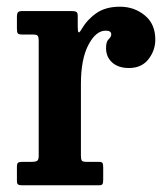

<svg xmlns="http://www.w3.org/2000/svg" viewBox="-20 -553 497 573"><path d="M95.5 -430.5Q95.5 -442.5 92.5 -446.2Q89.5 -450 77.5 -450H46Q35.5 -450 33 -453.5Q30.5 -457 30.5 -468V-502Q30.5 -512.5 33.5 -516.2Q36.5 -520 47 -520H194.5Q203.5 -520 207.8 -517.5Q212 -515 212 -505.5V-472.5Q212 -458.5 214.5 -456.5Q217 -454.5 223.5 -466Q240.5 -495 268 -514Q295.5 -533 338 -533Q380.5 -533 412 -507.2Q443.5 -481.5 443.5 -435Q443.5 -402.5 423 -376.2Q402.5 -350 365 -350Q333 -350 314.8 -366.5Q296.5 -383 296.5 -409.5Q296.5 -429 304.2 -436Q312 -443 312 -450.5Q312 -461.5 295.5 -461.5Q266 -461.5 243.8 -419Q221.5 -376.5 221.5 -302.5V-89.5Q221.5 -78 224 -74Q226.5 -70 238.5 -70H274.5Q284 -70 286 -66.2Q288 -62.5 288 -53V-17Q288 -7 285.8 -3.5Q283.5 0 274 0H46.5Q38 0 34.2 -2.2Q30.5 -4.5 30.5 -13V-55.5Q30.5 -64.5 33.8 -67.2Q37 -70 46 -70H74.5Q86.5 -70 91 -73.2Q95.5 -76.5 95.5 -87.5Z"/></svg>

Font: Besley* Narrow Semi
Style: Regular
Weight: 600
Width: 4
Designer: Owen Earl
Foundry: indestructible type*
Version: Version 3.000; ttfautohint (v1.8.3)